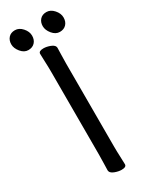

<svg xmlns="http://www.w3.org/2000/svg" viewBox="-226 -913 757 967"><g transform="rotate(-30 152.0 -429.0)"><path d="M281 -846.5Q300 -825 300 -801Q300 -777 286 -762Q272 -747 248 -747Q224 -747 205.5 -769.5Q187 -792 187 -815Q187 -838 200.5 -853Q214 -868 238 -868Q262 -868 281 -846.5ZM98 -846.5Q117 -825 117 -801Q117 -777 103 -762Q89 -747 65 -747Q41 -747 22.5 -769.5Q4 -792 4 -815Q4 -838 17.5 -853Q31 -868 55 -868Q79 -868 98 -846.5ZM109 -113V-595Q109 -626 107.5 -655Q106 -684 106 -701Q106 -717 134 -717Q152 -717 173 -709Q197 -700 197 -683Q197 -671 196 -645.5Q195 -620 195 -594V-112Q195 -81 196.5 -52Q198 -23 198 -6Q198 10 170 10Q152 10 131 2Q107 -7 107 -24Q107 -36 108 -61.5Q109 -87 109 -113Z"/></g></svg>

Font: Moon Stars Kai HW
Style: Bold
Weight: 700
Designer: GuiWonder
Version: Version 1.101